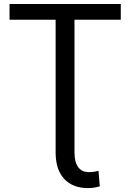

<svg xmlns="http://www.w3.org/2000/svg" viewBox="-20 -731 654 964"><path d="M259.3 -631.8H27.8V-710.9H586.4V-631.8H354V34.7Q354 83 372.6 108.2Q391.1 133.3 426.3 133.3Q450.2 133.3 474.6 126.5L481 204.6Q451.7 213.4 421.9 213.4Q345.2 213.4 302.2 167Q259.3 120.6 259.3 34.7Z"/></svg>

Font: Bert Sans Medium
Style: Regular
Weight: 500
Designer: Christian Robertson, Adam Twardoch, & Cristiano Sobral
Foundry: Google
Version: Version 12.135;January 10, 2020;FontCreator 12.0.0.2547 64-b